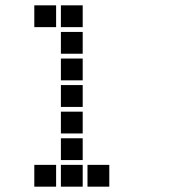

<svg xmlns="http://www.w3.org/2000/svg" viewBox="-20 -711 640 722"><path d="M110 -691Q109 -691 109 -691Q109 -691 109 -690V-610Q109 -609 109 -609Q109 -609 110 -609H190Q191 -609 191 -609Q191 -609 191 -610V-690Q191 -691 191 -691Q191 -691 190 -691ZM210 -691Q209 -691 209 -691Q209 -691 209 -690V-610Q209 -609 209 -609Q209 -609 210 -609H290Q291 -609 291 -609Q291 -609 291 -610V-690Q291 -691 291 -691Q291 -691 290 -691ZM210 -591Q209 -591 209 -591Q209 -591 209 -590V-510Q209 -509 209 -509Q209 -509 210 -509H290Q291 -509 291 -509Q291 -509 291 -510V-590Q291 -591 291 -591Q291 -591 290 -591ZM210 -491Q209 -491 209 -491Q209 -491 209 -490V-410Q209 -409 209 -409Q209 -409 210 -409H290Q291 -409 291 -409Q291 -409 291 -410V-490Q291 -491 291 -491Q291 -491 290 -491ZM210 -391Q209 -391 209 -391Q209 -391 209 -390V-310Q209 -309 209 -309Q209 -309 210 -309H290Q291 -309 291 -309Q291 -309 291 -310V-390Q291 -391 291 -391Q291 -391 290 -391ZM210 -291Q209 -291 209 -291Q209 -291 209 -290V-210Q209 -209 209 -209Q209 -209 210 -209H290Q291 -209 291 -209Q291 -209 291 -210V-290Q291 -291 291 -291Q291 -291 290 -291ZM210 -191Q209 -191 209 -191Q209 -191 209 -190V-110Q209 -109 209 -109Q209 -109 210 -109H290Q291 -109 291 -109Q291 -109 291 -110V-190Q291 -191 291 -191Q291 -191 290 -191ZM110 -91Q109 -91 109 -91Q109 -91 109 -90V-10Q109 -9 109 -9Q109 -9 110 -9H190Q191 -9 191 -9Q191 -9 191 -10V-90Q191 -91 191 -91Q191 -91 190 -91ZM210 -91Q209 -91 209 -91Q209 -91 209 -90V-10Q209 -9 209 -9Q209 -9 210 -9H290Q291 -9 291 -9Q291 -9 291 -10V-90Q291 -91 291 -91Q291 -91 290 -91ZM310 -91Q309 -91 309 -91Q309 -91 309 -90V-10Q309 -9 309 -9Q309 -9 310 -9H390Q391 -9 391 -9Q391 -9 391 -10V-90Q391 -91 391 -91Q391 -91 390 -91Z"/></svg>

Font: Doto ExtraBold
Style: Regular
Weight: 800
Monospace: yes
Version: Version 1.000